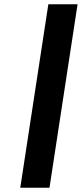

<svg xmlns="http://www.w3.org/2000/svg" viewBox="-20 -880 384 900"><path d="M75 0H212L343.6 -860H206.6Z"/></svg>

Font: Sztylet
Style: BdObl
Weight: 700
Foundry: Cannot Into Space Fonts, PlusOne Fonts
Version: Version 0.12